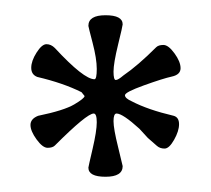

<svg xmlns="http://www.w3.org/2000/svg" viewBox="-20 -747 277 252"><path d="M104 -643Q107 -643 107 -656.5Q107 -670 101.5 -691Q96 -712 96 -713Q96 -727 118.5 -727Q141 -727 141 -715Q141 -713 135 -688.5Q129 -664 129 -653Q129 -642 132 -642Q135 -642 142 -648Q161 -661 185 -685Q188 -688 194.5 -688Q201 -688 209 -677Q217 -666 217 -657.5Q217 -649 205.5 -646.5Q194 -644 169 -635Q144 -626 144 -622Q144 -618 153 -614Q174 -603 208 -595Q215 -593 215 -584Q215 -575 208.5 -563.5Q202 -552 196 -552Q190 -552 186 -555.5Q182 -559 174 -566L163 -578Q141 -598 133 -598Q129 -598 129 -588Q129 -578 135 -554L141 -529Q141 -515 118.5 -515Q96 -515 96 -527Q96 -528 101.5 -551.5Q107 -575 107 -586.5Q107 -598 103 -598Q94 -598 52 -556Q49 -553 42.5 -553Q36 -553 28 -564Q20 -575 20 -583Q20 -591 30 -595Q64 -602 77.5 -610Q91 -618 91 -621L87 -626Q63 -638 29 -646Q21 -649 21 -658Q21 -667 28 -678Q35 -689 41 -689Q47 -689 52 -684Q90 -643 104 -643Z"/></svg>

Font: Aladin
Style: Regular
Weight: 400
Designer: Angel Koziupa and Alejandro Paul
Foundry: Angel Koziupa and Alejandro Paul
Version: Version 1.000